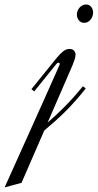

<svg xmlns="http://www.w3.org/2000/svg" viewBox="-194 -564 427 837"><path d="M179.7 -178.2Q155.8 -147.9 133.5 -123Q111.3 -98.1 89.4 -76.4Q67.4 -54.7 45.2 -34.9Q22.9 -15.1 -1 4.9L-100.1 232.9L-173.8 252.9Q-109.9 110.4 -58.1 -4.4Q-36.1 -53.2 -14.9 -100.6Q6.3 -147.9 23.4 -186.3Q40.5 -224.6 51.8 -250Q63 -275.4 64.9 -279.8Q66.4 -283.2 66.4 -285.2Q66.4 -288.1 64.7 -289.3Q63 -290.5 60.5 -290.5Q55.7 -290.5 51.8 -285.2L-44.9 -165.5L-57.1 -175.3L52.7 -311Q65.4 -326.7 79.3 -338.6Q93.3 -350.6 108.4 -350.6Q122.6 -350.6 128.9 -343Q135.3 -335.4 135.3 -326.2Q135.3 -316.9 131.6 -305.2Q127.9 -293.5 122.6 -280.8L13.7 -29.8Q46.4 -57.6 84.7 -95.7Q123 -133.8 167.5 -188ZM180.7 -544.4Q195.3 -544.4 203.6 -533.9Q211.9 -523.4 211.9 -509.3Q211.9 -501.5 209.2 -493.4Q206.5 -485.4 201.4 -479Q196.3 -472.7 189.2 -468.5Q182.1 -464.4 172.9 -464.4Q158.7 -464.4 149.9 -475.3Q141.1 -486.3 141.1 -500Q141.1 -510.3 144.8 -518.3Q148.4 -526.4 154.1 -532.2Q159.7 -538.1 166.7 -541.3Q173.8 -544.4 180.7 -544.4Z"/></svg>

Font: Dynalight
Style: Regular
Weight: 400
Version: Version 1.000